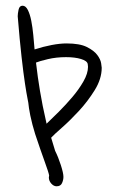

<svg xmlns="http://www.w3.org/2000/svg" viewBox="-20 -618 416 672"><path d="M152 -4Q150 -15 136 -53.5Q122 -92 103 -149Q98 -165 93.5 -182Q89 -199 86 -214Q83 -229 81.5 -239Q80 -249 80 -251Q80 -255 76.5 -272Q73 -289 67.5 -325Q62 -361 55.5 -418.5Q49 -476 42 -561Q42 -570 45 -584Q48 -598 59 -598Q70 -598 77.5 -583Q85 -568 89.5 -545Q94 -522 96.5 -495.5Q99 -469 101 -445Q132 -455 161 -460.5Q190 -466 213 -466Q259 -466 284 -453.5Q309 -441 320.5 -425.5Q332 -410 334 -396.5Q336 -383 336 -381Q336 -342 311.5 -302.5Q287 -263 256 -229.5Q225 -196 196.5 -171Q168 -146 159 -136L173 -90Q184 -68 193 -40Q202 -12 202 1Q202 12 197 23Q192 34 178 34Q168 34 159.5 24.5Q151 15 151 3Q151 1 151.5 -0.5Q152 -2 152 -4ZM287 -394Q285 -405 263.5 -411.5Q242 -418 211 -418Q177 -418 147.5 -411Q118 -404 106 -399Q109 -372 112.5 -348Q116 -324 120 -299.5Q124 -275 129.5 -247.5Q135 -220 143 -185Q161 -202 185.5 -226.5Q210 -251 233 -278Q256 -305 272 -333Q288 -361 288 -384Q288 -387 287.5 -389.5Q287 -392 287 -394Z"/></svg>

Font: Reenie Beanie
Style: Regular
Weight: 500
Designer: James Grieshaber
Foundry: James Grieshaber
Version: Version 1.000